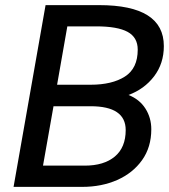

<svg xmlns="http://www.w3.org/2000/svg" viewBox="-20 -730 661 750"><path d="M33 0 158 -710H367Q620 -710 620 -550Q620 -482 582 -432Q544 -382 482 -359Q525 -342 548 -306Q571 -270 571 -225Q571 -155 535 -104.5Q499 -54 438 -27Q377 0 301 0ZM356 -627H243L203 -399H334Q418 -399 468 -431Q518 -463 518 -536Q518 -584 478.5 -605.5Q439 -627 356 -627ZM148 -83H311Q386 -83 428.5 -118.5Q471 -154 471 -222Q471 -315 334 -315H189Z"/></svg>

Font: Livvic Medium
Style: Italic
Weight: 500
Italic angle: -10°
Designer: Jacques Le Bailly, Baron von Fonthausen
Version: Version 1.001; ttfautohint (v1.8.2)